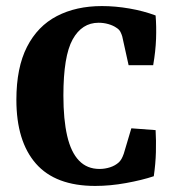

<svg xmlns="http://www.w3.org/2000/svg" viewBox="-20 -603 571 633"><path d="M294 10Q163 10 98.5 -63.5Q34 -137 34 -274Q34 -380 69 -448.5Q104 -517 167.5 -550Q231 -583 316 -583Q360 -583 406.5 -575Q453 -567 493 -552Q496 -516 494.5 -475Q493 -434 485 -388H404L383 -483Q381 -490 377 -498Q373 -506 363 -512Q353 -519 337.5 -523.5Q322 -528 305 -528Q250 -528 219.5 -473Q189 -418 189 -288Q189 -209 201.5 -155Q214 -101 240.5 -73.5Q267 -46 308 -46Q326 -46 343 -51.5Q360 -57 372 -68Q377 -73 380.5 -79Q384 -85 388 -96L413 -180L493 -174Q495 -140 494 -101.5Q493 -63 487 -22Q448 -9 395.5 0.5Q343 10 294 10Z"/></svg>

Font: Yrsa
Style: Bold
Weight: 700
Version: Version 2.004